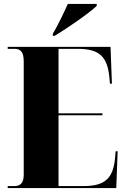

<svg xmlns="http://www.w3.org/2000/svg" viewBox="-20 -951 637 971"><path d="M247 -780V-770H257C319 -807 433 -886 469 -921V-931H323C303 -886 271 -820 247 -780ZM19 0H568L575 -186H565L562 -154C553 -48 510 -10 402 -10H276V-368H498V-378H276V-704H373C481 -704 523 -666 533 -561L536 -528H546L539 -714H19V-704H51C78 -704 100 -696 100 -642V-67C100 -21 79 -10 52 -10H19Z"/></svg>

Font: Noto Serif Display Condensed Black
Style: Regular
Weight: 900
Width: 3
Designer: Monotype Design Team
Foundry: Monotype Imaging Inc.
Version: Version 2.009